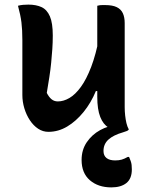

<svg xmlns="http://www.w3.org/2000/svg" viewBox="-20 -562 640 833"><path d="M103 -542Q137 -542 160.5 -531Q184 -520 196.5 -491Q209 -462 209 -408Q209 -378 207 -349Q205 -320 202 -289.5Q199 -259 194 -227Q189 -195 183 -159Q192 -141 203.5 -131.5Q215 -122 231 -122Q256 -122 281.5 -137Q307 -152 331 -185Q355 -218 375.5 -271.5Q396 -325 411 -403V-167H396Q375 -116 342.5 -76Q310 -36 271.5 -13Q233 10 190 10Q166 10 145.5 -3.5Q125 -17 109.5 -40.5Q94 -64 85.5 -92.5Q77 -121 77 -150Q77 -190 77 -229.5Q77 -269 77 -309.5Q77 -350 77 -388Q77 -433 73 -465Q69 -497 58 -537Q69 -540 80 -541Q91 -542 103 -542ZM436 -540Q468 -540 486.5 -531Q505 -522 513 -504.5Q521 -487 521 -462Q521 -396 521 -334.5Q521 -273 521 -214.5Q521 -156 521 -97Q521 -79 523 -61Q525 -43 528.5 -28Q532 -13 539 0Q533 1 527 2Q521 3 515 3.5Q509 4 502 4Q473 4 450.5 -9Q428 -22 415 -54.5Q402 -87 402 -142Q402 -210 402 -278Q402 -346 402 -412Q402 -478 402 -537Q409 -539 414 -539.5Q419 -540 424.5 -540Q430 -540 436 -540ZM490 -20Q496 -21 507 -17Q518 -13 538 1Q536 4 530 6.5Q524 9 514 12Q472 24 450.5 43.5Q429 63 429 93Q429 113 442 123.5Q455 134 480 134Q496 134 508 130.5Q520 127 534 119H540Q544 128 547 136.5Q550 145 551 153.5Q552 162 552 173Q552 213 528.5 232Q505 251 463 251Q406 251 370 220Q334 189 334 132Q334 88 356.5 55Q379 22 414.5 2.5Q450 -17 490 -20Z"/></svg>

Font: Recursive Monospace Casual SemiBold
Style: Regular
Weight: 600
Version: Version 1.047